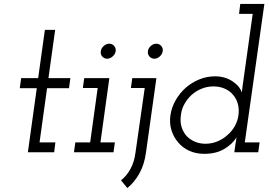

<svg xmlns="http://www.w3.org/2000/svg" viewBox="-20 -770 1360 971"><path d="M207 -619 173 -375H87L80 -324H166L121 0H254L260 -50H180L218 -324H329L336 -375H225L259 -619Z M361 -50 354 0H554L561 -50H488L533 -375H406L399 -325H474L436 -50ZM490 -511Q487 -495 497.5 -484Q508 -473 522 -473Q536 -473 549 -484Q562 -495 565 -511Q567 -527 557 -538Q547 -549 533 -549Q518 -549 505 -538Q492 -527 490 -511Z M649 -375 642 -325H712L665 3Q659 49 640 84Q621 119 592 142L624 181Q660 152 685 107Q710 62 718 3L771 -375ZM728 -511Q726 -495 736 -484Q746 -473 761 -473Q775 -473 787.5 -484Q800 -495 803 -511Q805 -527 795 -538Q785 -549 771 -549Q756 -549 743 -538Q730 -527 728 -511Z M1170 -35 1165 0H1286L1293 -50H1218L1317 -750H1195L1189 -700H1258L1213 -378Q1210 -360 1207.5 -340Q1205 -320 1203 -302Q1193 -334 1155.5 -359Q1118 -384 1067 -384Q1026 -384 988 -368.5Q950 -353 919 -326Q889 -299 868.5 -263.5Q848 -228 842 -188Q836 -148 847 -112Q858 -76 881 -50Q903 -23 937 -7.5Q971 8 1013 8Q1073 8 1114 -16.5Q1155 -41 1176 -75Q1175 -65 1173 -55.5Q1171 -46 1170 -35ZM895 -188Q898 -218 913 -244.5Q928 -271 950 -291Q973 -311 1001 -322Q1029 -333 1060 -333Q1091 -333 1117 -321.5Q1143 -310 1160 -289Q1176 -270 1183 -244Q1190 -218 1186 -188Q1182 -158 1167 -131.5Q1152 -105 1129 -86Q1107 -66 1078.5 -54.5Q1050 -43 1019 -43Q990 -43 965.5 -53.5Q941 -64 924 -82Q906 -102 898 -129Q890 -156 895 -188Z"/></svg>

Font: Josefin Slab Thin Medium
Style: Italic
Weight: 500
Italic angle: -12°
Version: Version 2.000